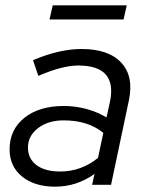

<svg xmlns="http://www.w3.org/2000/svg" viewBox="-20 -694 546 721"><path d="M187 7Q110 7 63 -31Q16 -69 16 -133Q16 -207 71.5 -251.5Q127 -296 220 -296Q264 -296 305.5 -284.5Q347 -273 380 -253L393 -312Q421 -448 274 -448Q214 -448 124 -409L104 -468Q156 -490 201 -500Q246 -510 286 -510Q388 -510 435.5 -458.5Q483 -407 464 -317L397 0H326L335 -41Q268 7 187 7ZM206 -50Q285 -50 348 -101L368 -195Q311 -242 219 -242Q161 -242 123 -213Q85 -184 85 -140Q85 -98 117 -74Q149 -50 206 -50ZM166 -621 178 -674H456L444 -621Z"/></svg>

Font: Red Hat Display
Style: Italic
Weight: 400
Italic angle: -12°
Designer: Pentagram, MCKL
Foundry: Pentagram, MCKL
Version: Version 1.023; ttfautohint (v1.8.3)